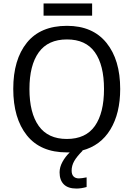

<svg xmlns="http://www.w3.org/2000/svg" viewBox="-20 -875 775 1115"><path d="M515 -784H233V-855H515ZM457 -1 460 0Q426 34 411 60.5Q396 87 396 116Q396 138 407 149.5Q418 161 438 161Q453 161 483 155V211Q451 220 424 220Q375 220 350.5 195.5Q326 171 326 126Q326 96 342.5 65.5Q359 35 385 10H368Q215 10 136 -89Q57 -188 57 -359Q57 -529 136 -627Q215 -725 369 -725Q518 -725 598 -626.5Q678 -528 678 -358Q678 -217 621 -123Q564 -29 457 -1ZM584 -358Q584 -497 531 -571.5Q478 -646 369 -646Q259 -646 205 -571Q151 -496 151 -358Q151 -219 205 -143.5Q259 -68 368 -68Q478 -68 531 -143.5Q584 -219 584 -358Z"/></svg>

Font: Noto Sans Display
Style: Regular
Weight: 400
Designer: Monotype Design team
Foundry: Monotype Imaging Inc.
Version: Version 1.000